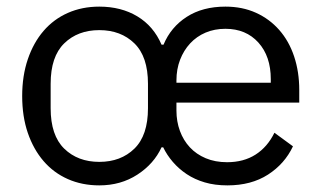

<svg xmlns="http://www.w3.org/2000/svg" viewBox="-20 -548 971 580"><path d="M280 -59Q345 -59 386 -99Q427 -139 427 -221V-295Q427 -377 386 -417Q345 -457 280 -457Q215 -457 174 -417Q133 -377 133 -295V-221Q133 -139 174 -99Q215 -59 280 -59ZM798 -298V-309Q798 -378 760.5 -419.5Q723 -461 661 -461Q628 -461 601 -449.5Q574 -438 554.5 -417Q535 -396 524 -367.5Q513 -339 513 -305V-298ZM667 12Q629 12 598.5 3Q568 -6 544 -22Q520 -38 502 -59Q484 -80 473 -103H468Q445 -53 395 -20.5Q345 12 280 12Q228 12 185 -7Q142 -26 111.5 -61.5Q81 -97 64 -146.5Q47 -196 47 -258Q47 -319 64 -369Q81 -419 111.5 -454.5Q142 -490 185 -509Q228 -528 280 -528Q346 -528 395 -498.5Q444 -469 468 -413H474Q496 -466 544 -497Q592 -528 661 -528Q712 -528 753 -509.5Q794 -491 823.5 -457.5Q853 -424 868.5 -377.5Q884 -331 884 -276V-238H513V-214Q513 -181 523.5 -152.5Q534 -124 553.5 -103Q573 -82 601.5 -70Q630 -58 666 -58Q716 -58 752 -81Q788 -104 809 -147L865 -106Q840 -53 789.5 -20.5Q739 12 667 12Z"/></svg>

Font: Aneliza
Style: Regular
Weight: 400
Designer: Mike Abbink, Paul van der Laan, Pieter van Rosmalen
Foundry: Bold Monday
Version: Version 3.001;September 8, 2019;FontCreator 11.5.0.2425 64-b